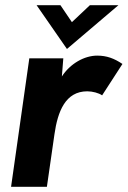

<svg xmlns="http://www.w3.org/2000/svg" viewBox="-20 -717 490 737"><path d="M22.5 0H160L189 -201.5C201.5 -289 231 -366.5 315 -366.5C335 -366.5 359.5 -360 372 -351L450 -471.5C418 -493 389.5 -503.5 353 -503.5C304 -503.5 249.5 -473 217.5 -423.5L223 -493H92.5ZM120.5 -697 237 -529 434.5 -697H325L256 -632L212 -697Z"/></svg>

Font: HK Grotesk ExtraBold
Style: Italic
Weight: 800
Italic angle: -16°
Designer: Alfredo Marco Pradil
Foundry: Hanken Design Co.
Version: Version 3.001;FEAKit 1.0